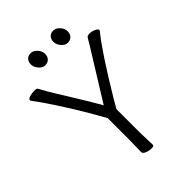

<svg xmlns="http://www.w3.org/2000/svg" viewBox="-250 -980 1101 1101"><g transform="rotate(-45 300.0 -429.5)"><path d="M448 -807Q448 -785 435.5 -772Q423 -759 402 -759Q381 -759 364 -779.5Q347 -800 347 -821Q347 -842 359 -855Q371 -868 392 -868Q413 -868 430.5 -848.5Q448 -829 448 -807ZM265 -807Q265 -785 252.5 -772Q240 -759 219 -759Q198 -759 181 -779.5Q164 -800 164 -821Q164 -842 176 -855Q188 -868 209 -868Q230 -868 247.5 -848.5Q265 -829 265 -807ZM256 -19 258 -108V-292Q162 -466 52 -626Q31 -656 23 -666Q15 -676 15 -679Q15 -690 33.5 -695.5Q52 -701 71 -701Q90 -701 94 -695Q102 -682 111 -664.5Q120 -647 144.5 -607Q169 -567 211.5 -498.5Q254 -430 294 -360Q383 -505 436.5 -590Q490 -675 503 -699Q509 -709 527 -709Q545 -709 563.5 -700.5Q582 -692 582 -683Q582 -682 580 -678Q505 -587 360 -345Q339 -310 330 -293V-107L333 -1Q333 9 314 9Q295 9 275.5 1.5Q256 -6 256 -19Z"/></g></svg>

Font: Fusion Kai T
Style: Regular
Weight: 400
Designer: Fontworks Inc.
Version: Version 24.134;May 13, 2024